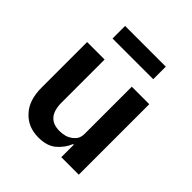

<svg xmlns="http://www.w3.org/2000/svg" viewBox="-197 -848 994 994"><g transform="rotate(45 300.0 -351.0)"><path d="M397 0C397 0 525 0 525 0C525 0 525 -516 525 -516C525 -516 397 -516 397 -516C397 -516 397 -171 397 -171C397 -171 397 -171 397 -171C397 -157 394 -145 389 -135C383 -125 375 -117 366 -110C356 -103 345 -97 333 -94C320 -91 308 -89 295 -89C295 -89 295 -89 295 -89C230 -89 198 -126 198 -201C198 -201 198 -516 198 -516C198 -516 70 -516 70 -516C70 -516 70 -183 70 -183C70 -183 70 -183 70 -183C70 -120 86 -72 118 -39C149 -5 190 12 241 12C241 12 241 12 241 12C283 12 316 2 340 -19C363 -39 381 -63 392 -91C392 -91 397 -91 397 -91C397 -91 397 0 397 0ZM150 -622C150 -622 448 -622 448 -622C448 -622 448 -714 448 -714C448 -714 150 -714 150 -714C150 -714 150 -622 150 -622Z"/></g></svg>

Font: IBM Plex Mono Mod
Style: SemiBold
Weight: 500
Designer: Mike Abbink, Paul van der Laan, Pieter van Rosmalen
Foundry: Bold Monday
Version: ""